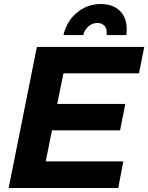

<svg xmlns="http://www.w3.org/2000/svg" viewBox="-20 -933 736 953"><path d="M670 -569H295L264 -417H602L576 -286H238L207 -132H592L567 0H23L163 -700H696ZM510 -770Q510 -793 497.5 -806Q485 -819 463 -819Q439 -819 419.5 -802.5Q400 -786 393 -759H295Q311 -828 362 -870.5Q413 -913 480 -913Q540 -913 574.5 -879.5Q609 -846 609 -789Q609 -769 607 -759H509Q510 -763 510 -770Z"/></svg>

Font: Gontserrat SemiBold
Style: Italic
Weight: 600
Italic angle: -11.3°
Designer: Julieta Ulanovsky
Foundry: Julieta Ulanovsky
Version: Version 6.001